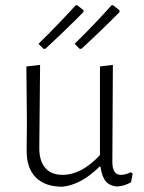

<svg xmlns="http://www.w3.org/2000/svg" viewBox="-20 -703 547 728"><path d="M263 -537Q336 -608 403 -683H409L433 -664V-657Q367 -590 289 -518H282ZM126 -537Q194 -603 267 -683H273L297 -664L296 -657Q230 -590 152 -518H145ZM217 5Q151 5 116 -30Q81 -65 81 -131L82 -240L80 -451L132 -457L129 -141Q129 -93 151.5 -66.5Q174 -40 217 -40Q289 -40 359 -115V-451L408 -457L406 -89Q406 -40 438 -40Q456 -40 476 -50L483 -45L477 -12Q453 2 426 4Q397 3 381.5 -15Q366 -33 361 -71H357Q289 -3 217 5Z"/></svg>

Font: Alegreya Sans SC Light
Style: Regular
Weight: 300
Designer: Juan Pablo del Peral
Foundry: Huerta Tipografica
Version: Version 2.007